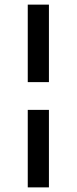

<svg xmlns="http://www.w3.org/2000/svg" viewBox="-20 -760 332 830"><path d="M100 -405V-740H191.5V-405ZM100 50V-285H191.5V50Z"/></svg>

Font: Geologica Thin Roman
Style: Regular
Weight: 400
Version: Version 1.010;gftools[0.9.28]